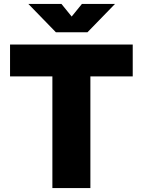

<svg xmlns="http://www.w3.org/2000/svg" viewBox="-20 -955 725 975"><path d="M246 0V-567H31V-729H654V-567H439V0ZM264 -791 124 -935H292L344 -871L396 -935H564L424 -791Z"/></svg>

Font: BDO Grotesk Black
Style: Regular
Weight: 900
Designer: Deni Anggara
Foundry: Lokal Container
Version: Version 2.000